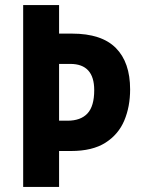

<svg xmlns="http://www.w3.org/2000/svg" viewBox="-20 -734 558 754"><path d="M491 -383Q491 -315 468 -260.5Q445 -206 394 -173.5Q343 -141 259 -141H212V0H71V-714H212V-602H263Q379 -602 435 -545.5Q491 -489 491 -383ZM245 -260Q297 -260 323.5 -288.5Q350 -317 350 -380Q350 -483 256 -483H212V-260Z"/></svg>

Font: Noto Sans Myanmar UI Condensed
Style: Bold
Weight: 700
Width: 3
Designer: Monotype Design Team
Foundry: Monotype Imaging Inc.
Version: Version 2.103; ttfautohint (v1.8.4.7-5d5b)